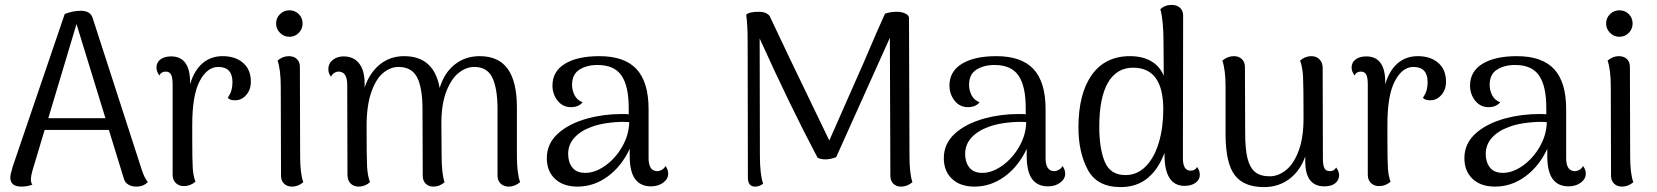

<svg xmlns="http://www.w3.org/2000/svg" viewBox="-20 -750 6757 783"><path d="M583 -8Q566 11 536 11Q517 11 503 2.5Q489 -6 485 -22L424 -220H162L112 -53Q106 -31 106 -20Q106 -4 112 3Q91 11 68 11Q22 11 22 -26Q22 -39 32 -71L244 -693Q277 -706 310 -706Q349 -706 358 -676L559 -55Q570 -22 583 -8ZM410 -268 292 -652 177 -268Z M1003 -417Q1003 -384 984 -362.5Q965 -341 939 -341Q917 -341 909 -351Q920 -368 924 -382.5Q928 -397 928 -415Q928 -477 870 -477Q825 -477 794.5 -419.5Q764 -362 764 -241V-187Q764 -97 766 -65Q768 -33 777 -9Q756 9 730 9Q710 9 697 -3.5Q684 -16 684 -38V-406Q684 -434 677.5 -446Q671 -458 656 -458Q637 -458 630 -442Q618 -459 618 -474Q618 -495 634 -507.5Q650 -520 678 -520Q717 -520 736.5 -492.5Q756 -465 755 -411V-406Q772 -463 806 -492Q840 -521 888 -521Q940 -521 971.5 -493.5Q1003 -466 1003 -417Z M1106 -654Q1106 -677 1122 -692.5Q1138 -708 1160 -708Q1183 -708 1198.5 -692.5Q1214 -677 1214 -654Q1214 -632 1198.5 -616Q1183 -600 1160 -600Q1138 -600 1122 -616Q1106 -632 1106 -654ZM1217 -7Q1196 11 1171 11Q1151 11 1138.5 -1Q1126 -13 1126 -33L1125 -396Q1125 -465 1112 -503Q1133 -521 1158 -521Q1178 -521 1190.5 -509.5Q1203 -498 1203 -477L1204 -114Q1204 -41 1217 -7Z M2101 -7Q2079 11 2055 11Q2035 11 2022 -1Q2009 -13 2009 -33V-303Q2009 -389 1988 -433Q1967 -477 1914 -477Q1882 -477 1852 -454Q1822 -431 1801.5 -380.5Q1781 -330 1780 -254L1781 -114Q1781 -42 1793 -7Q1773 11 1748 11Q1728 11 1716 -1Q1704 -13 1704 -33L1703 -303Q1703 -392 1681 -434.5Q1659 -477 1605 -477Q1572 -477 1542.5 -452.5Q1513 -428 1494 -373.5Q1475 -319 1475 -235Q1475 -109 1477 -71Q1479 -33 1489 -7Q1468 11 1443 11Q1422 11 1409.5 -2Q1397 -15 1397 -37L1396 -405Q1396 -431 1387 -444.5Q1378 -458 1361 -458Q1352 -458 1343 -452.5Q1334 -447 1330 -437Q1319 -451 1319 -468Q1319 -491 1337 -505.5Q1355 -520 1381 -520Q1422 -520 1444.5 -491.5Q1467 -463 1467 -409V-393Q1487 -453 1529 -487Q1571 -521 1628 -521Q1750 -521 1773 -391Q1791 -452 1834 -486.5Q1877 -521 1936 -521Q2014 -521 2051 -468.5Q2088 -416 2088 -313V-114Q2088 -45 2101 -7Z M2705 -42Q2705 -20 2684.5 -5Q2664 10 2635 10Q2592 10 2570 -20Q2548 -50 2548 -114V-143Q2515 -72 2458.5 -30.5Q2402 11 2335 11Q2277 11 2243.5 -20.5Q2210 -52 2210 -105Q2210 -164 2255 -205Q2300 -246 2376 -267Q2443 -285 2515 -285Q2535 -285 2544 -284V-310Q2544 -399 2514.5 -442Q2485 -485 2417 -485Q2373 -485 2343 -466Q2313 -447 2313 -404Q2313 -381 2323.5 -361Q2334 -341 2356 -333Q2340 -313 2308 -313Q2275 -313 2254 -339.5Q2233 -366 2233 -401Q2233 -459 2284 -490Q2335 -521 2424 -521Q2527 -521 2576 -468Q2625 -415 2625 -305V-105Q2625 -52 2661 -52Q2669 -52 2679 -57.5Q2689 -63 2694 -73Q2705 -58 2705 -42ZM2546 -252 2523 -253Q2488 -253 2452 -247.5Q2416 -242 2391 -232Q2347 -216 2322 -188Q2297 -160 2297 -122Q2297 -89 2314 -67Q2331 -45 2367 -45Q2407 -45 2448.5 -74.5Q2490 -104 2517.5 -152Q2545 -200 2546 -252Z M3701 -7Q3680 11 3654 11Q3635 11 3623 -1Q3611 -13 3611 -33L3609 -596L3390 -109Q3366 -100 3346 -100Q3328 -100 3314 -107Q3201 -321 3078 -593L3079 -114Q3079 -39 3092 -1Q3078 11 3059 11Q3030 11 3030 -26L3029 -579Q3029 -650 3023 -690Q3035 -702 3076 -702Q3103 -702 3118 -686L3201 -511L3362 -177Q3382 -221 3501 -492Q3531 -563 3553 -613Q3575 -663 3589 -694Q3610 -702 3638 -702Q3657 -702 3671.5 -695Q3686 -688 3687 -678L3689 -114Q3689 -42 3701 -7Z M4324 -42Q4324 -20 4303.5 -5Q4283 10 4254 10Q4211 10 4189 -20Q4167 -50 4167 -114V-143Q4134 -72 4077.5 -30.5Q4021 11 3954 11Q3896 11 3862.5 -20.5Q3829 -52 3829 -105Q3829 -164 3874 -205Q3919 -246 3995 -267Q4062 -285 4134 -285Q4154 -285 4163 -284V-310Q4163 -399 4133.5 -442Q4104 -485 4036 -485Q3992 -485 3962 -466Q3932 -447 3932 -404Q3932 -381 3942.5 -361Q3953 -341 3975 -333Q3959 -313 3927 -313Q3894 -313 3873 -339.5Q3852 -366 3852 -401Q3852 -459 3903 -490Q3954 -521 4043 -521Q4146 -521 4195 -468Q4244 -415 4244 -305V-105Q4244 -52 4280 -52Q4288 -52 4298 -57.5Q4308 -63 4313 -73Q4324 -58 4324 -42ZM4165 -252 4142 -253Q4107 -253 4071 -247.5Q4035 -242 4010 -232Q3966 -216 3941 -188Q3916 -160 3916 -122Q3916 -89 3933 -67Q3950 -45 3986 -45Q4026 -45 4067.5 -74.5Q4109 -104 4136.5 -152Q4164 -200 4165 -252Z M4873 -37Q4873 -17 4855.5 -4.5Q4838 8 4811 8Q4729 8 4729 -120V-127Q4705 -61 4660.5 -24Q4616 13 4550 13Q4454 13 4416 -58Q4378 -129 4378 -230Q4378 -368 4432.5 -444.5Q4487 -521 4588 -521Q4639 -521 4674.5 -500.5Q4710 -480 4726 -441L4725 -575Q4725 -667 4712 -712Q4730 -730 4758 -730Q4779 -730 4792 -718.5Q4805 -707 4805 -686L4804 -105Q4804 -54 4835 -54Q4854 -54 4862 -69Q4873 -54 4873 -37ZM4724 -304Q4724 -474 4601 -474Q4534 -474 4498.5 -413Q4463 -352 4463 -233Q4463 -144 4485.5 -90Q4508 -36 4570 -36Q4618 -36 4653 -72Q4688 -108 4706 -169Q4724 -230 4724 -304Z M5441 -36Q5441 -15 5425 -2.5Q5409 10 5381 10Q5303 10 5303 -92V-112Q5282 -53 5238 -20Q5194 13 5135 13Q5053 13 5016 -35Q4979 -83 4978 -197V-395Q4978 -464 4965 -503Q4987 -521 5012 -521Q5032 -521 5044.5 -509Q5057 -497 5057 -476L5058 -207Q5058 -142 5067.5 -104Q5077 -66 5098.5 -48.5Q5120 -31 5158 -31Q5192 -31 5223.5 -55.5Q5255 -80 5275.5 -133.5Q5296 -187 5296 -269Q5296 -398 5294 -437Q5292 -476 5282 -503Q5303 -521 5328 -521Q5348 -521 5361 -508Q5374 -495 5374 -473L5375 -103Q5375 -75 5381.5 -63.5Q5388 -52 5403 -52Q5421 -52 5429 -67Q5441 -51 5441 -36Z M5877 -417Q5877 -384 5858 -362.5Q5839 -341 5813 -341Q5791 -341 5783 -351Q5794 -368 5798 -382.5Q5802 -397 5802 -415Q5802 -477 5744 -477Q5699 -477 5668.5 -419.5Q5638 -362 5638 -241V-187Q5638 -97 5640 -65Q5642 -33 5651 -9Q5630 9 5604 9Q5584 9 5571 -3.5Q5558 -16 5558 -38V-406Q5558 -434 5551.5 -446Q5545 -458 5530 -458Q5511 -458 5504 -442Q5492 -459 5492 -474Q5492 -495 5508 -507.5Q5524 -520 5552 -520Q5591 -520 5610.5 -492.5Q5630 -465 5629 -411V-406Q5646 -463 5680 -492Q5714 -521 5762 -521Q5814 -521 5845.5 -493.5Q5877 -466 5877 -417Z M6447 -42Q6447 -20 6426.5 -5Q6406 10 6377 10Q6334 10 6312 -20Q6290 -50 6290 -114V-143Q6257 -72 6200.5 -30.5Q6144 11 6077 11Q6019 11 5985.5 -20.5Q5952 -52 5952 -105Q5952 -164 5997 -205Q6042 -246 6118 -267Q6185 -285 6257 -285Q6277 -285 6286 -284V-310Q6286 -399 6256.5 -442Q6227 -485 6159 -485Q6115 -485 6085 -466Q6055 -447 6055 -404Q6055 -381 6065.5 -361Q6076 -341 6098 -333Q6082 -313 6050 -313Q6017 -313 5996 -339.5Q5975 -366 5975 -401Q5975 -459 6026 -490Q6077 -521 6166 -521Q6269 -521 6318 -468Q6367 -415 6367 -305V-105Q6367 -52 6403 -52Q6411 -52 6421 -57.5Q6431 -63 6436 -73Q6447 -58 6447 -42ZM6288 -252 6265 -253Q6230 -253 6194 -247.5Q6158 -242 6133 -232Q6089 -216 6064 -188Q6039 -160 6039 -122Q6039 -89 6056 -67Q6073 -45 6109 -45Q6149 -45 6190.5 -74.5Q6232 -104 6259.5 -152Q6287 -200 6288 -252Z M6530 -654Q6530 -677 6546 -692.5Q6562 -708 6584 -708Q6607 -708 6622.5 -692.5Q6638 -677 6638 -654Q6638 -632 6622.5 -616Q6607 -600 6584 -600Q6562 -600 6546 -616Q6530 -632 6530 -654ZM6641 -7Q6620 11 6595 11Q6575 11 6562.5 -1Q6550 -13 6550 -33L6549 -396Q6549 -465 6536 -503Q6557 -521 6582 -521Q6602 -521 6614.5 -509.5Q6627 -498 6627 -477L6628 -114Q6628 -41 6641 -7Z"/></svg>

Font: Arima Madurai
Style: Regular
Weight: 400
Designer: Joana Correia and Natanael Gama
Foundry: NDISCOVER
Version: Version 1.020